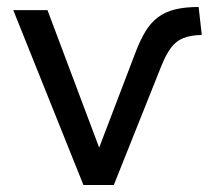

<svg xmlns="http://www.w3.org/2000/svg" viewBox="-20 -530 598 550"><path d="M219 0 18 -501H116L272 -86H256L369 -382Q382 -416 397 -440.5Q412 -465 432.5 -480.5Q453 -496 481.5 -503Q510 -510 549 -510L558 -430Q526 -429 505.5 -421Q485 -413 470.5 -394Q456 -375 443 -343L306 0Z"/></svg>

Font: Nunitoga
Style: Medium
Weight: 500
Designer: Vernon Adams
Foundry: Vernon Adams
Version: Version 1.0